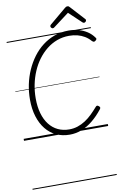

<svg xmlns="http://www.w3.org/2000/svg" viewBox="-169 -1345 1234 1932"><g transform="rotate(-10 448.0 -378.5)"><path d="M466 19Q390 19 328.5 -9.5Q267 -38 223 -92.5Q179 -147 155 -224Q131 -301 131 -398Q131 -475 146.5 -550.5Q162 -626 192.5 -695Q223 -764 266.5 -822.5Q310 -881 366 -924Q422 -967 489 -991Q556 -1015 634 -1015Q687 -1015 734.5 -1002Q782 -989 822 -963Q862 -937 890 -897Q898 -888 895 -881Q892 -874 882 -866Q872 -859 865 -860Q858 -861 847 -871Q820 -902 786.5 -922Q753 -942 714 -952Q675 -962 630 -962Q564 -962 506 -940.5Q448 -919 399 -880Q350 -841 311 -788.5Q272 -736 245 -673Q218 -610 204 -541Q190 -472 190 -400Q190 -314 209.5 -246Q229 -178 266 -130.5Q303 -83 354.5 -58.5Q406 -34 470 -34Q515 -34 556 -47.5Q597 -61 634 -85Q671 -109 704.5 -141.5Q738 -174 770 -211Q778 -221 786 -220.5Q794 -220 803 -212Q813 -204 813.5 -196.5Q814 -189 806 -179Q756 -116 701.5 -71.5Q647 -27 588 -4Q529 19 466 19ZM483 -1065Q475 -1065 468 -1072.5Q461 -1080 461 -1088Q461 -1092 462.5 -1095.5Q464 -1099 468 -1103L636 -1244Q644 -1251 650 -1254Q656 -1257 665 -1257Q673 -1257 678.5 -1253.5Q684 -1250 689 -1243L819 -1101Q823 -1098 824 -1094Q825 -1090 825 -1087Q825 -1078 817 -1071.5Q809 -1065 802 -1065Q796 -1065 792 -1067.5Q788 -1070 783 -1075L659 -1192L502 -1074Q497 -1070 492.5 -1067.5Q488 -1065 483 -1065ZM0 490H860V500H0ZM0 -20H860V0H0ZM0 -505H860V-500H0ZM0 -1010H860V-1000H0Z"/></g></svg>

Font: Playwrite ZA Guides
Style: Regular
Weight: 400
Designer: Veronika Burian, José Scaglione
Foundry: TypeTogether
Version: Version 1.003